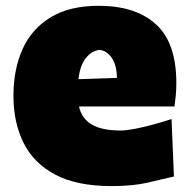

<svg xmlns="http://www.w3.org/2000/svg" viewBox="-20 -625 656 663"><path d="M365.7 17.6Q245.1 17.6 170.4 -22.2Q95.7 -62 61 -132.3Q26.4 -202.6 26.4 -293.9Q26.4 -385.3 57.9 -455.3Q89.4 -525.4 154.8 -565.2Q220.2 -605 320.8 -605Q448.2 -605 518.6 -541Q588.9 -477.1 588.9 -338.4Q588.9 -313.5 586.9 -294.7Q585 -275.9 582.5 -257.3H252.9Q261.7 -216.3 296.4 -195.3Q331.1 -174.3 397 -174.3Q416 -174.3 446.3 -180.2Q476.6 -186 510.3 -195.3Q543.9 -204.6 572.3 -213.9L580.6 -15.6Q542.5 -6.3 490.5 5.6Q438.5 17.6 365.7 17.6ZM383.8 -356Q383.3 -400.4 365.7 -425.5Q348.1 -450.7 323.2 -452.6Q296.9 -449.7 276.6 -424.6Q256.3 -399.4 251 -351.6Z"/></svg>

Font: Pinar-DS1-FD Black
Style: Regular
Weight: 900
Designer: Amin Abedi
Version: Version 2.000